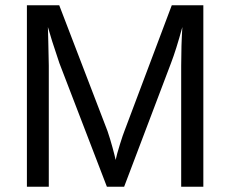

<svg xmlns="http://www.w3.org/2000/svg" viewBox="-20 -708 873 728"><path d="M667 0V-459Q667 -535.2 671.4 -605.5Q647.5 -518.1 628.4 -468.8L450.7 0H385.3L205.1 -468.8L177.7 -551.8L161.6 -605.5L163.1 -551.3L165 -459V0H82V-688H204.6L387.7 -210.9Q397.5 -182.1 406.5 -149.2Q415.5 -116.2 418.5 -101.6Q422.4 -121.1 434.8 -160.9Q447.3 -200.7 451.7 -210.9L631.3 -688H751V0Z"/></svg>

Font: TypoPRO Liberation Sans
Style: Regular
Weight: 400
Designer: Steve Matteson
Foundry: Ascender Corporation
Version: Version 2.00.1